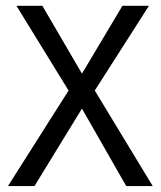

<svg xmlns="http://www.w3.org/2000/svg" viewBox="-20 -624 540 644"><path d="M35.2 -604.5H122.1L254.9 -377L390.6 -604.5H479.5L297.9 -320.3L492.2 0H403.3L254.9 -259.8L95.7 0H6.8L210 -320.3Z"/></svg>

Font: BabelStone Irk Bitig Colour
Style: Regular
Weight: 400
Designer: Andrew West
Foundry: BabelStone
Version: Version 1.03 June 7, 2023